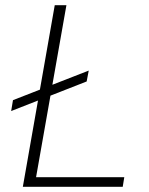

<svg xmlns="http://www.w3.org/2000/svg" viewBox="-20 -720 574 740"><path d="M23 -292 30 -334 322 -448 314 -406ZM68 0 191 -700H236L119 -37H459L453 0Z"/></svg>

Font: DM Sans 18pt ExtraLight
Style: Italic
Weight: 250
Italic angle: -10°
Designer: Colophon Foundry, Jonny Pinhorn
Foundry: Colophon Foundry
Version: Version 4.004;gftools[0.9.30]